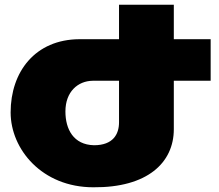

<svg xmlns="http://www.w3.org/2000/svg" viewBox="-20 -777 927 813"><path d="M872 -611H716V-757H484V-611H316C129 -610 25 -473 25 -301C25 -145 158 16 375 16C604 18 716 -88 716 -230V-435H872ZM484 -435V-259C484 -209 459 -162 378 -162C291 -164 257 -230 257 -305C257 -389 310 -434 372 -435Z"/></svg>

Font: Montserrat arm Black
Style: Regular
Weight: 900
Designer: Julieta Ulanovsky
Foundry: Julieta Ulanovsky
Version: Version 6.000;PS 006.000;hotconv 1.0.88;makeotf.lib2.5.64775